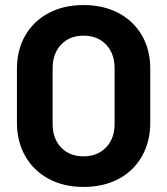

<svg xmlns="http://www.w3.org/2000/svg" viewBox="-20 -728 661 759"><path d="M47 -243V-457Q47 -531 80 -588Q113 -645 172.5 -676.5Q232 -708 310 -708Q389 -708 448.5 -676.5Q508 -645 541 -588Q574 -531 574 -457V-243Q574 -168 541 -110Q508 -52 448.5 -20.5Q389 11 310 11Q232 11 172.5 -21Q113 -53 80 -110.5Q47 -168 47 -243ZM433 -238V-458Q433 -516 399.5 -551.5Q366 -587 310 -587Q255 -587 221.5 -551.5Q188 -516 188 -458V-238Q188 -180 221.5 -145Q255 -110 310 -110Q365 -110 399 -145Q433 -180 433 -238Z"/></svg>

Font: Barlow
Style: Bold
Weight: 700
Designer: Jeremy Tribby
Foundry: Jeremy Tribby
Version: Version 1.101 August 23, 2024